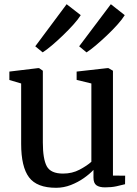

<svg xmlns="http://www.w3.org/2000/svg" viewBox="-20 -881 651 912"><path d="M479 9Q452 9 438 -1Q424 -11 424 -37.5V-74Q406 -54.5 378.2 -35Q350.5 -15.5 316.5 -2.2Q282.5 11 246.5 11Q155 11 117.8 -38.8Q80.5 -88.5 80.5 -198V-484.5L24.5 -501V-541L161.5 -557.5H165.5L183.5 -545V-204Q183.5 -126 202.2 -91.2Q221 -56.5 279.5 -56.5Q323 -56.5 358.2 -75.2Q393.5 -94 414 -112.5V-484.5L344 -501.5V-541L490.5 -557.5H495L516.5 -545V-47L574.5 -46.5L574 -6Q557 -1.5 533.2 3.8Q509.5 9 479 9ZM183 -632.5H182.5L147.5 -661L296.5 -861L363.5 -809Q351.5 -789.5 328.5 -764Q305.5 -738.5 278.5 -712.5Q251.5 -686.5 226 -665Q200.5 -643.5 183 -632.5ZM391.5 -632.5H390.5L356 -661L506.5 -861L572.5 -809Q561 -790 538.2 -764.5Q515.5 -739 488 -713Q460.5 -687 434.8 -665.2Q409 -643.5 391.5 -632.5Z"/></svg>

Font: Merriweather Text
Style: Regular
Weight: 400
Designer: Eben Sorkin
Foundry: Eben Sorkin
Version: Version 2.100; ttfautohint (v1.7.19-72a1) -l 8 -r 50 -G 200 